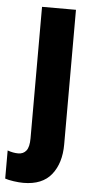

<svg xmlns="http://www.w3.org/2000/svg" viewBox="-94 -584 420 857"><g transform="rotate(5 116.5 -155.0)"><path d="M44 240Q25 240 0.5 236.5Q-24 233 -38 228V102Q-13 111 10 111Q33 111 46 94.5Q59 78 59 39V-550H211V53Q211 137 170 188.5Q129 240 44 240Z"/></g></svg>

Font: Noto Sans Lao Condensed ExtraBold
Style: Regular
Weight: 800
Width: 3
Designer: Monotype Design Team
Foundry: Monotype Imaging Inc.
Version: Version 2.003; ttfautohint (v1.8.4.7-5d5b)